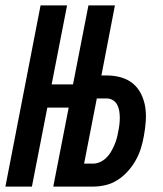

<svg xmlns="http://www.w3.org/2000/svg" viewBox="-34 -690 604 710"><path d="M-14 0 116 -670H214L157 -378H236L293 -670H391L341 -411H360Q388 -411 413 -404Q438 -397 457 -381.5Q476 -366 487.5 -343Q499 -320 503 -294.5Q507 -269 505 -241.5Q503 -214 498 -187Q494 -164 487 -141.5Q480 -119 468 -97.5Q456 -76 439 -57Q422 -38 401 -24.5Q380 -11 356.5 -5.5Q333 0 310 0H163L220 -292H141L84 0ZM277 -85H310Q323 -85 335.5 -90.5Q348 -96 358.5 -106Q369 -116 376 -128Q383 -140 388.5 -152.5Q394 -165 397.5 -177.5Q401 -190 403 -203Q406 -216 407.5 -229Q409 -242 409 -254.5Q409 -267 407 -279.5Q405 -292 399.5 -302.5Q394 -313 383.5 -319.5Q373 -326 360 -326H324Z"/></svg>

Font: Lode Dark Term
Style: Bold Italic
Weight: 700
Italic angle: -11°
Monospace: yes
Designer: Belleve Invis
Foundry: Belleve Invis
Version: Version 29.2.0